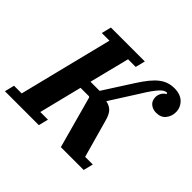

<svg xmlns="http://www.w3.org/2000/svg" viewBox="-197 -914 1117 1117"><g transform="rotate(45 362.0 -355.0)"><path d="M-18 -60H45L189 -638H126L141 -698H420L405 -638H342L280 -391H355L469 -569Q494 -608 516 -635Q538 -662 559.5 -678.5Q581 -695 603.5 -702.5Q626 -710 652 -710Q702 -710 729.5 -683Q757 -656 757 -617Q757 -584 737 -558.5Q717 -533 677 -533Q650 -533 630 -549Q610 -565 610 -597Q610 -612 619 -628.5Q628 -645 644 -653L641 -661Q630 -661 620.5 -656Q611 -651 599 -638.5Q587 -626 571 -604Q555 -582 533 -546L425 -376Q456 -370 474 -351Q492 -332 503 -289L567 -60H630L615 0H427L339 -321L334 -325H264L198 -60H261L246 0H-33Z"/></g></svg>

Font: IBM Plex Serif
Style: Bold Italic
Weight: 700
Italic angle: -14°
Designer: Mike Abbink, Paul van der Laan, Pieter van Rosmalen
Foundry: Bold Monday
Version: Version 3.001